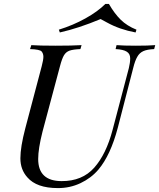

<svg xmlns="http://www.w3.org/2000/svg" viewBox="-20 -936 804 970"><path d="M620.6 -674.8Q603.5 -686 564 -688L568.8 -708Q603 -705.1 666.5 -705.1Q730 -705.1 764.2 -708L758.8 -688Q723.6 -686.5 704.1 -677.7Q684.6 -668.9 673.8 -649.4Q662.1 -629.9 652.8 -591.8L575.2 -291Q538.6 -151.9 477.1 -79.1Q440.4 -36.1 386.7 -10.7Q333 14.6 272 14.2Q165 14.2 118.2 -40Q83 -79.1 83 -136.2Q83 -193.4 107.9 -288.1L190.9 -602.1Q199.2 -633.8 199.2 -649.4Q199.2 -665 190.4 -675.8Q181.6 -686.5 131.8 -688L138.2 -708Q177.7 -705.1 260.7 -705.1Q343.8 -705.1 392.1 -708L386.2 -688Q349.6 -686.5 331.5 -680.2Q313.5 -673.8 303.2 -656.7Q293 -639.6 283.2 -602.1L194.8 -271Q172.9 -184.6 172.9 -132.8Q172.9 -21.5 291 -21Q395.5 -20.5 456.1 -88.9Q516.6 -157.2 548.8 -279.8L630.9 -591.8Q637.7 -619.1 637.7 -641.6Q637.7 -664.1 620.6 -674.8ZM665 -772Q584 -787.1 520.5 -822.3Q496.1 -835.9 488.3 -839.8Q377.9 -793.5 282.2 -772L277.3 -786.1Q348.6 -808.1 411.1 -842.8Q473.6 -877.4 512.2 -916H530.3Q558.1 -867.7 589.8 -836.4Q621.6 -805.2 669.4 -786.1Z"/></svg>

Font: PlayfairDisplay-Italic
Style: Italic
Weight: 400
Italic angle: -14°
Designer: Claus Eggers Sørensen
Foundry: Claus Eggers Sørensen
Version: Version 1.002;PS 001.002;hotconv 1.0.70;makeotf.lib2.5.58329